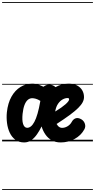

<svg xmlns="http://www.w3.org/2000/svg" viewBox="-25 -1349 906 1832"><path d="M206 10Q156 10 122 -15.2Q88 -40.5 68.2 -82.2Q48.5 -124 42 -175Q35.5 -226 40.5 -277Q50 -365.5 84.5 -426.8Q119 -488 171 -519.5Q223 -551 284 -551Q299 -551 316.2 -547.5Q333.5 -544 352 -537.5Q370.5 -531 390 -521.5Q401 -530 413.8 -535.5Q426.5 -541 445 -541Q462.5 -541 478 -535Q493.5 -529 504.5 -517.5Q564.5 -551 629.5 -551Q677 -551 709.8 -533.8Q742.5 -516.5 759.5 -487.5Q776.5 -458.5 776.5 -422.5Q776.5 -398 763.5 -373Q750.5 -348 720.8 -318.5Q691 -289 640.5 -251.8Q590 -214.5 515 -166Q521 -155.5 528.5 -147.2Q536 -139 545.8 -134Q555.5 -129 567 -129Q594.5 -129 620 -144.5Q645.5 -160 659 -185Q673 -211.5 696.5 -220Q720 -228.5 750.5 -211Q775.5 -196.5 784.8 -168.5Q794 -140.5 780 -115Q748 -56.5 687 -23.2Q626 10 554 10Q504.5 10 468.5 -10.5Q432.5 -31 408.5 -65.5Q384.5 -100 372 -142.5Q353 -104 329 -69Q305 -34 274.8 -12Q244.5 10 206 10ZM234.5 -129.5Q252.5 -129.5 269.8 -143Q287 -156.5 303 -186.2Q319 -216 333.2 -264.8Q347.5 -313.5 359.5 -383.5L360 -386.5Q336.5 -401 317.2 -406.5Q298 -412 282.5 -412Q258.5 -412 239.8 -395.8Q221 -379.5 208.5 -346.5Q196 -313.5 190.5 -262.5Q187.5 -233 188.5 -208.5Q189.5 -184 195.2 -166.2Q201 -148.5 210.8 -139Q220.5 -129.5 234.5 -129.5ZM502 -285Q533.5 -304 558.2 -321.5Q583 -339 600 -354Q617 -369 625.8 -381Q634.5 -393 634.5 -400.5Q634.5 -406 631.8 -409.8Q629 -413.5 619 -413.5Q596.5 -413.5 572.2 -400Q548 -386.5 529 -359Q510 -331.5 502.5 -290ZM206 10Q156 10 122 -15.2Q88 -40.5 68.2 -82.2Q48.5 -124 42 -175Q35.5 -226 40.5 -277Q50 -365.5 84.5 -426.8Q119 -488 171 -519.5Q223 -551 284 -551Q299 -551 316.2 -547.5Q333.5 -544 352 -537.5Q370.5 -531 390 -521.5Q401 -530 413.8 -535.5Q426.5 -541 445 -541Q462.5 -541 478 -535Q493.5 -529 504.5 -517.5Q564.5 -551 629.5 -551Q677 -551 709.8 -533.8Q742.5 -516.5 759.5 -487.5Q776.5 -458.5 776.5 -422.5Q776.5 -398 763.5 -373Q750.5 -348 720.8 -318.5Q691 -289 640.5 -251.8Q590 -214.5 515 -166Q521 -155.5 528.5 -147.2Q536 -139 545.8 -134Q555.5 -129 567 -129Q594.5 -129 620 -144.5Q645.5 -160 659 -185Q673 -211.5 696.5 -220Q720 -228.5 750.5 -211Q775.5 -196.5 784.8 -168.5Q794 -140.5 780 -115Q748 -56.5 687 -23.2Q626 10 554 10Q504.5 10 468.5 -10.5Q432.5 -31 408.5 -65.5Q384.5 -100 372 -142.5Q353 -104 329 -69Q305 -34 274.8 -12Q244.5 10 206 10ZM234.5 -129.5Q252.5 -129.5 269.8 -143Q287 -156.5 303 -186.2Q319 -216 333.2 -264.8Q347.5 -313.5 359.5 -383.5L360 -386.5Q336.5 -401 317.2 -406.5Q298 -412 282.5 -412Q258.5 -412 239.8 -395.8Q221 -379.5 208.5 -346.5Q196 -313.5 190.5 -262.5Q187.5 -233 188.5 -208.5Q189.5 -184 195.2 -166.2Q201 -148.5 210.8 -139Q220.5 -129.5 234.5 -129.5ZM502 -285Q533.5 -304 558.2 -321.5Q583 -339 600 -354Q617 -369 625.8 -381Q634.5 -393 634.5 -400.5Q634.5 -406 631.8 -409.8Q629 -413.5 619 -413.5Q596.5 -413.5 572.2 -400Q548 -386.5 529 -359Q510 -331.5 502.5 -290ZM-5 455H861.5V463H-5ZM-5 -16H861.5V0H-5ZM-5 -549H861.5V-541H-5ZM-5 -1329H861.5V-1321H-5Z"/></svg>

Font: Edu SA Dotted Guide
Style: Regular
Weight: 400
Designer: Tina and Corey Anderson, Eben Sorkin, Mirko Velimirovic
Foundry: Google for Education
Version: Version 2.000